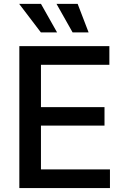

<svg xmlns="http://www.w3.org/2000/svg" viewBox="-20 -964 642 984"><path d="M79.1 0V-727.5H540.5V-631.8H189.9V-415H515.6V-320.3H189.9V-95.7H543.5V0ZM352.1 -797.9 269.5 -944.3H377.9L434.1 -797.9ZM189.5 -797.9 78.1 -944.3H189.9L272.5 -797.9Z"/></svg>

Font: Inter 16pt Medium
Style: Regular
Weight: 500
Version: Version 4.001;git-66647c0bb